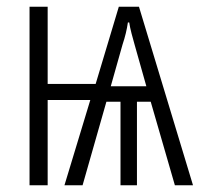

<svg xmlns="http://www.w3.org/2000/svg" viewBox="-20 -552 598 572"><path d="M394 -532H334L265 -302H122V-532H68V0H122V-254H249L172 0H226L297 -249H339V0H388V-249H429L501 0H555ZM365 -485C367 -469 376 -436 381 -419L416 -295H310L345 -419C353 -443 358 -464 361 -485Z"/></svg>

Font: Noto Sans UI Condensed Light
Style: Regular
Weight: 300
Width: 3
Designer: Monotype Design Team
Foundry: Monotype Imaging Inc.
Version: Version 1.901